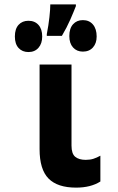

<svg xmlns="http://www.w3.org/2000/svg" viewBox="-20 -848 540 878"><path d="M328 10Q243 10 202 -31.5Q161 -73 161 -166V-553H307V-182Q307 -145 324 -131Q341 -117 372 -117Q392 -117 407.5 -122Q423 -127 439 -136V-18Q395 10 328 10ZM194 -692Q202 -733 206 -769.5Q210 -806 210 -828H327V-820Q317 -794 301.5 -758.5Q286 -723 263 -684H194ZM359 -612Q331 -612 314 -631Q297 -650 297 -683Q297 -718 314 -737Q331 -756 359 -756Q388 -756 405 -736Q422 -716 422 -681Q422 -650 405 -631Q388 -612 359 -612ZM110 -610Q82 -610 65 -628.5Q48 -647 48 -681Q48 -716 65 -734.5Q82 -753 110 -753Q139 -753 156 -734Q173 -715 173 -681Q173 -649 156 -629.5Q139 -610 110 -610Z"/></svg>

Font: Noto Sans Mono ExtraCondensed Black
Style: Regular
Weight: 900
Width: 2
Designer: Monotype Design Team
Foundry: Monotype Imaging Inc.
Version: Version 2.014